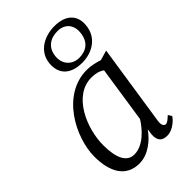

<svg xmlns="http://www.w3.org/2000/svg" viewBox="-257 -964 1071 1071"><g transform="rotate(-45 278.0 -429.0)"><path d="M183.1 9.8C255.9 9.8 316.4 -43.9 350.6 -92.8L345.7 -57.1C342.3 -8.3 365.2 9.8 402.3 9.8C453.1 9.8 494.1 -37.6 499.5 -48.8L486.3 -70.3C467.3 -53.2 455.1 -41.5 442.4 -41.5C433.1 -41.5 418.9 -50.8 423.8 -84.5L497.1 -567.4L439.5 -550.8L439 -550.3C411.6 -559.6 376 -567.9 344.7 -567.9C147.5 -567.9 32.2 -345.7 32.2 -194.8C32.2 -72.8 79.6 9.8 183.1 9.8ZM198.7 -45.9C142.1 -45.9 112.3 -100.6 112.3 -205.6C112.3 -337.9 189.9 -519.5 332.5 -519.5C360.8 -519.5 389.6 -513.7 411.1 -497.6L360.8 -164.1C333.5 -119.1 272.5 -45.9 198.7 -45.9ZM355.5 -613.3C430.7 -613.3 509.8 -654.8 517.6 -747.1C524.9 -823.2 476.6 -868.2 388.7 -868.2C315.9 -868.2 231.9 -831.1 223.1 -740.7C215.8 -664.1 260.7 -613.3 355.5 -613.3ZM360.4 -644.5C306.2 -646 270.5 -687 274.4 -740.7C279.3 -810.5 328.6 -836.9 382.8 -836.4C437 -835.9 470.7 -799.3 466.8 -744.1C461.4 -670.4 416 -644.5 360.4 -644.5Z"/></g></svg>

Font: Merriweather
Style: Light Italic
Weight: 300
Italic angle: -7.5°
Designer: Eben Sorkin
Foundry: Eben Sorkin
Version: Version 1.001